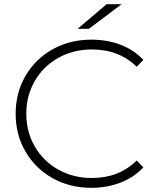

<svg xmlns="http://www.w3.org/2000/svg" viewBox="-20 -895 756 920"><path d="M55 -350Q55 -451 102.5 -532Q150 -613 232.5 -659Q315 -705 418 -705Q494 -705 558 -680.5Q622 -656 667 -608L635 -575Q551 -658 420 -658Q332 -658 260 -618Q188 -578 147 -507.5Q106 -437 106 -350Q106 -263 147 -192.5Q188 -122 260 -82Q332 -42 420 -42Q550 -42 635 -126L667 -93Q622 -45 557.5 -20Q493 5 418 5Q315 5 232.5 -41Q150 -87 102.5 -168Q55 -249 55 -350ZM491 -875H563L406 -757H352Z"/></svg>

Font: Idrija Light
Style: Regular
Weight: 300
Designer: Julieta Ulanovsky
Foundry: Julieta Ulanovsky
Version: Version 7.200